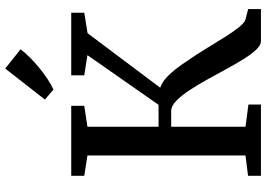

<svg xmlns="http://www.w3.org/2000/svg" viewBox="-165 -877 1042 752"><g transform="rotate(-90 356.0 -501.0)"><path d="M43.5 0V-50.5L123 -60.5V-679.5L43.5 -692V-743H317.5V-692L235.5 -679.5V-401H321.5L516 -679.5L437 -692V-743H682V-692L602 -679L388.5 -394.5Q408 -388 426 -372Q444 -356 461.2 -334Q478.5 -312 495 -286.5Q519.5 -251 542.8 -212.8Q566 -174.5 586.8 -141.5Q607.5 -108.5 625.2 -86.2Q643 -64 656 -60.5L696.5 -50V0H570.5Q555 0 537.5 -18.5Q520 -37 500.8 -67.8Q481.5 -98.5 461.5 -135.5Q441.5 -172.5 421.5 -208.5Q400.5 -246.5 379.2 -279Q358 -311.5 337.2 -331.5Q316.5 -351.5 297.5 -351.5H235.5V-60.5L322.5 -49V0ZM381 -813 342 -846 463.5 -1001.5 539 -941.5Q525.5 -923.5 506.2 -904.2Q487 -885 465 -867.2Q443 -849.5 421.5 -835.2Q400 -821 382 -813Z"/></g></svg>

Font: Merriweather 24pt Medium
Style: Regular
Weight: 500
Designer: Eben Sorkin
Foundry: Eben Sorkin
Version: Version 2.100